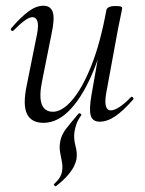

<svg xmlns="http://www.w3.org/2000/svg" viewBox="-20 -415 505 669"><path d="M174.8 234Q173.8 235 169.9 231.7Q166 228.4 168.2 226.6Q182.8 213 188.9 202.3Q195 191.6 196.2 181.6Q199 164.6 195.6 148.5Q192.2 132.4 189.2 114.5Q186.2 96.6 190 76.6Q194.8 53.8 210 34Q225.2 14.2 253.8 -19.2Q256.4 -21.6 260.7 -18.8Q265 -16 262.6 -12.8Q250.8 4.2 246.2 17.6Q241.6 31 239.6 43.6Q236 67.4 242.9 92.7Q249.8 118 246.6 139Q245.4 147.2 239.1 161.6Q232.8 176 217.7 194Q202.6 212 174.8 234ZM131.8 13Q89 13 73.9 -18.3Q58.8 -49.6 73.4 -119L109.2 -297Q115 -327.6 110.1 -341.4Q105.2 -355.2 93 -355.2Q82.2 -355.2 65.2 -342.8Q48.2 -330.4 27.4 -309Q23.4 -305 19.4 -309Q15.4 -313 19.4 -317Q52.2 -355 79 -375Q105.8 -395 131.6 -395Q156 -395 163.7 -373.2Q171.4 -351.4 159.6 -297L127.8 -138Q115.4 -80.4 125 -53Q134.6 -25.6 164.4 -25.6Q196.6 -25.6 231.9 -66.8Q267.2 -108 298.6 -187.1Q330 -266.2 350.4 -378.8L362.8 -377.8Q343 -261.4 307.6 -173.2Q272.2 -85 227.2 -36Q182.2 13 131.8 13ZM327.2 9Q302.4 9 296.1 -12.7Q289.8 -34.4 299.2 -86.6L350.4 -378.8Q353 -394 382.4 -394Q396.8 -394 401.3 -392.2Q405.8 -390.4 405.8 -387.6Q405.8 -384.4 400.8 -361.2Q395.8 -338 390.8 -312L349.8 -89Q340 -30.4 366.4 -30.4Q378 -30.4 396.1 -42Q414.2 -53.6 435.6 -76Q438.6 -80 443 -75.5Q447.4 -71 443.6 -67.8Q409.2 -28.8 381.5 -9.9Q353.8 9 327.2 9Z"/></svg>

Font: Cormorant Garamond Light
Style: Italic
Weight: 300
Italic angle: -10°
Designer: Christian Thalmann (Catharsis Fonts)
Foundry: Catharsis Fonts
Version: Version 4.001